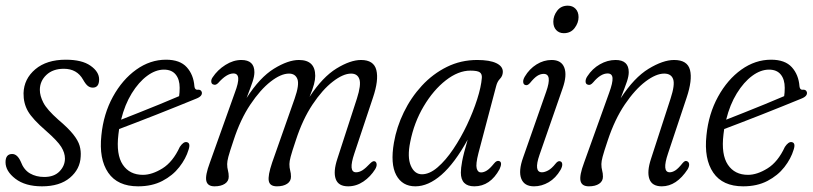

<svg xmlns="http://www.w3.org/2000/svg" viewBox="-20 -649 2866 677"><path d="M136 -25Q171 -25 190 -44.8Q209 -64.5 209 -90Q209 -110 196 -131Q183 -152 142.5 -187.5Q94.5 -229 78.5 -257Q62.5 -285 63 -320.5Q64.5 -371 104.5 -404.8Q144.5 -438.5 212 -438.5Q269 -438.5 299.2 -417.2Q329.5 -396 329.5 -369Q329.5 -340 307 -340Q297.5 -340 289.8 -346Q282 -352 273 -368Q251.5 -406.5 205 -406.5Q166.5 -406.5 143.5 -384.8Q120.5 -363 120.5 -332Q120.5 -311 133 -286.8Q145.5 -262.5 185.5 -227Q220.5 -197.5 238 -175.5Q255.5 -153.5 260.8 -135Q266 -116.5 264.5 -97Q262.5 -52.5 226.5 -22.2Q190.5 8 128 8Q69 8 34.2 -18.8Q-0.5 -45.5 -0.5 -77Q-0.5 -106 23 -106Q41 -106 53 -79.5Q64 -50 85.8 -37.5Q107.5 -25 136 -25Z M645 -121.5Q635.5 -89.5 612.2 -59.8Q589 -30 552.5 -11Q516 8 467 8Q394.5 8 361.5 -40.2Q328.5 -88.5 337.5 -172Q345 -247.5 378.2 -308Q411.5 -368.5 460.5 -403.5Q509.5 -438.5 565.5 -438.5Q614.5 -438.5 638.5 -412Q662.5 -385.5 665.5 -344.5Q667 -332.5 675.5 -332.5Q688 -334.5 691.5 -324.5Q695 -310 671.5 -301Q643.5 -289.5 606.2 -274.5Q569 -259.5 530.2 -244.2Q491.5 -229 457.2 -215.8Q423 -202.5 400 -194Q398.5 -184.5 397.5 -175Q389 -104 413 -68.2Q437 -32.5 484 -32.5Q516 -32.5 552.8 -55.2Q589.5 -78 614 -131Q626.5 -149.5 637.5 -148Q653 -146 645 -121.5ZM558 -403.5Q528.5 -403.5 498.8 -381.5Q469 -359.5 444.5 -319.8Q420 -280 407 -227Q433 -237 469 -251.5Q505 -266 542.8 -281.2Q580.5 -296.5 611.5 -310Q613.5 -322 613.5 -339.5Q613.5 -369 599.5 -386.2Q585.5 -403.5 558 -403.5Z M939.5 -75.5 1019 -301.5Q1036 -350 1028.8 -369.8Q1021.5 -389.5 999 -389.5Q970.5 -389.5 934.2 -361.2Q898 -333 862.8 -280.5Q827.5 -228 803.5 -154Q789.5 -112.5 785.2 -96.2Q781 -80 781 -70.5Q781 -57.5 783.8 -47.8Q786.5 -38 786.5 -26Q786.5 -10 772.8 -1Q759 8 736.5 8Q712 8 707.5 -11Q703 -30 720 -75.5L808 -322Q821.5 -357.5 820 -373.8Q818.5 -390 803 -390Q779 -390 749 -356Q740.5 -347.5 732.5 -351Q726 -352.5 725 -360.2Q724 -368 729.5 -376Q747 -402.5 774.8 -420Q802.5 -437.5 831 -437.5Q877 -437.5 877 -394.5Q877 -380.5 870.8 -361.5Q864.5 -342.5 849.5 -303.5Q896 -376 946 -406.8Q996 -437.5 1034 -437.5Q1091.5 -437.5 1091.5 -381.5Q1091.5 -368.5 1087.2 -352Q1083 -335.5 1071.5 -307.5Q1117.5 -377.5 1166.5 -407.5Q1215.5 -437.5 1253 -437.5Q1298 -437.5 1307 -402Q1316 -366.5 1295 -304.5L1229.5 -108Q1207 -41.5 1235.5 -41.5Q1246.5 -41.5 1257.8 -48.5Q1269 -55.5 1286.5 -74Q1296 -83 1302 -80Q1307 -78 1308 -70.5Q1309 -63 1303 -52.5Q1286.5 -26 1261.5 -9Q1236.5 8 1207.5 8Q1173 8 1163.8 -17.8Q1154.5 -43.5 1169.5 -89L1238.5 -301.5Q1254 -350 1247.2 -369.8Q1240.5 -389.5 1218 -389.5Q1190 -389.5 1153.5 -361.2Q1117 -333 1082 -280.5Q1047 -228 1023 -154Q1009 -112.5 1004.8 -96.2Q1000.5 -80 1000.5 -70.5Q1000.5 -57.5 1003.2 -47.8Q1006 -38 1006 -26Q1006 -10 992.5 -1Q979 8 956.5 8Q931.5 8 927.8 -10.8Q924 -29.5 939.5 -75.5Z M1667 -109Q1657 -70 1660.8 -55.5Q1664.5 -41 1676 -41Q1686 -41 1696.8 -47.8Q1707.5 -54.5 1722 -72.5Q1731.5 -84.5 1740.5 -81Q1752.5 -76.5 1741.5 -52.5Q1708.5 8 1652.5 8Q1605 8 1605 -40.5Q1605 -55.5 1609.5 -80.2Q1614 -105 1629 -156.5Q1583 -73 1536.5 -32.5Q1490 8 1444.5 8Q1398.5 8 1377.2 -31.5Q1356 -71 1369 -146Q1378.5 -201 1403.8 -253Q1429 -305 1467.5 -346.8Q1506 -388.5 1555.5 -413Q1605 -437.5 1662.5 -437.5Q1707 -437.5 1730.2 -426.2Q1753.5 -415 1753 -395Q1752.5 -381 1743 -371.2Q1733.5 -361.5 1729.5 -345.5ZM1426.5 -148.5Q1415.5 -95 1428.5 -64.8Q1441.5 -34.5 1468 -34.5Q1494.5 -34.5 1523 -59Q1551.5 -83.5 1578.2 -123.2Q1605 -163 1626.8 -209Q1648.5 -255 1662.5 -298.8Q1676.5 -342.5 1679 -374.5Q1680 -388 1671.8 -394Q1663.5 -400 1638.5 -400Q1596 -400 1552 -365.8Q1508 -331.5 1474 -274.2Q1440 -217 1426.5 -148.5Z M1968 -532Q1951.5 -532 1941.2 -543Q1931 -554 1931 -572.5Q1931 -593 1944.5 -611Q1958 -629 1982 -629Q1999 -629 2009.5 -618Q2020 -607 2020 -588.5Q2020 -568.5 2006.2 -550.2Q1992.5 -532 1968 -532ZM1882.5 -103.5Q1861 -41.5 1891 -41.5Q1900.5 -41.5 1912.8 -48Q1925 -54.5 1939 -72Q1948 -83.5 1956 -80Q1962 -78 1962.5 -69.8Q1963 -61.5 1956.5 -50Q1939.5 -21 1914.8 -6.5Q1890 8 1863 8Q1828.5 8 1818 -19Q1807.5 -46 1824.5 -93.5L1906 -326Q1928 -388.5 1897 -388.5Q1885.5 -388.5 1874.5 -381.5Q1863.5 -374.5 1848.5 -356Q1839.5 -346 1831.5 -349.5Q1825.5 -351.5 1824.8 -359.8Q1824 -368 1830.5 -379Q1846.5 -406 1871.8 -421.8Q1897 -437.5 1925 -437.5Q1959.5 -437.5 1969.8 -410.5Q1980 -383.5 1964 -338Z M2052.5 -350.5Q2045 -352.5 2044.8 -361.5Q2044.5 -370.5 2051 -380Q2068.5 -407 2095.2 -422.2Q2122 -437.5 2150.5 -437.5Q2197 -437.5 2197 -394.5Q2197 -380.5 2190.5 -361.2Q2184 -342 2168.5 -302.5Q2216 -375.5 2267 -406.5Q2318 -437.5 2357 -437.5Q2404 -437.5 2413 -402.2Q2422 -367 2401 -304.5L2335.5 -108Q2313 -41.5 2341.5 -41.5Q2350.5 -41.5 2361 -48Q2371.5 -54.5 2387 -74Q2396 -84.5 2402.5 -80.5Q2408.5 -78.5 2409.8 -71Q2411 -63.5 2405 -52.5Q2365.5 8 2313.5 8Q2279 8 2269.8 -17.8Q2260.5 -43.5 2275.5 -89L2344.5 -301.5Q2360.5 -350.5 2353.5 -370Q2346.5 -389.5 2322 -389.5Q2293 -389.5 2256 -361.5Q2219 -333.5 2183.2 -280.8Q2147.5 -228 2123 -154Q2109 -112.5 2104.8 -96.2Q2100.5 -80 2100.5 -70.5Q2100.5 -57.5 2103.2 -47.8Q2106 -38 2106 -26Q2106 -10 2092.5 -1Q2079 8 2056.5 8Q2031.5 8 2027 -11Q2022.5 -30 2039.5 -75.5L2128 -322Q2141 -357.5 2139.8 -373.8Q2138.5 -390 2122.5 -390Q2098 -390 2072 -359Q2061.5 -346.5 2052.5 -350.5Z M2778.5 -121.5Q2769 -89.5 2745.8 -59.8Q2722.5 -30 2686 -11Q2649.5 8 2600.5 8Q2528 8 2495 -40.2Q2462 -88.5 2471 -172Q2478.5 -247.5 2511.8 -308Q2545 -368.5 2594 -403.5Q2643 -438.5 2699 -438.5Q2748 -438.5 2772 -412Q2796 -385.5 2799 -344.5Q2800.5 -332.5 2809 -332.5Q2821.5 -334.5 2825 -324.5Q2828.5 -310 2805 -301Q2777 -289.5 2739.8 -274.5Q2702.5 -259.5 2663.8 -244.2Q2625 -229 2590.8 -215.8Q2556.5 -202.5 2533.5 -194Q2532 -184.5 2531 -175Q2522.5 -104 2546.5 -68.2Q2570.5 -32.5 2617.5 -32.5Q2649.5 -32.5 2686.2 -55.2Q2723 -78 2747.5 -131Q2760 -149.5 2771 -148Q2786.5 -146 2778.5 -121.5ZM2691.5 -403.5Q2662 -403.5 2632.2 -381.5Q2602.5 -359.5 2578 -319.8Q2553.5 -280 2540.5 -227Q2566.5 -237 2602.5 -251.5Q2638.5 -266 2676.2 -281.2Q2714 -296.5 2745 -310Q2747 -322 2747 -339.5Q2747 -369 2733 -386.2Q2719 -403.5 2691.5 -403.5Z"/></svg>

Font: Fraunces 144pt SuperSoft Light
Style: Italic
Weight: 300
Italic angle: -16°
Version: Version 1.000;[b76b70a41]